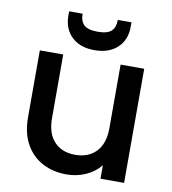

<svg xmlns="http://www.w3.org/2000/svg" viewBox="-85 -832 818 913"><g transform="rotate(10 324.5 -375.0)"><path d="M476 -736Q476 -673 435.5 -635Q395 -597 325 -597Q255 -597 215 -635.5Q175 -674 175 -737V-758H240Q240 -722 259 -704Q278 -686 325 -686Q372 -686 391 -704Q410 -722 410 -758H476ZM574 -551V0H460V-65Q433 -31 389.5 -11.5Q346 8 297 8Q232 8 180.5 -19Q129 -46 99.5 -99Q70 -152 70 -227V-551H183V-244Q183 -170 220 -130.5Q257 -91 321 -91Q385 -91 422.5 -130.5Q460 -170 460 -244V-551Z"/></g></svg>

Font: Fz Poppins Med
Style: Regular
Weight: 500
Designer: Ninad Kale (Devanagari), Jonny Pinhorn (Latin)
Foundry: Indian Type Foundry
Version: Vit hóa bi Vntype.Com & FontZin.Com